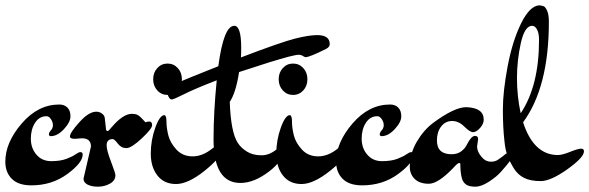

<svg xmlns="http://www.w3.org/2000/svg" viewBox="-28 -651 2216 722"><path d="M274 -79Q283 -79 283 -70Q283 -39 225 3.5Q167 46 90 46Q41 46 16.5 21.5Q-8 -3 -8 -43Q-8 -115 53.5 -186.5Q115 -258 195 -258Q214 -258 225.5 -246.5Q237 -235 237 -213.5Q237 -192 212.5 -165.5Q188 -139 163 -139Q156 -139 156 -146Q156 -153 163.5 -161Q171 -169 171 -180.5Q171 -192 163.5 -203Q156 -214 147 -214Q120 -214 104 -189.5Q88 -165 88 -129.5Q88 -94 109 -69.5Q130 -45 164.5 -45Q199 -45 221.5 -53.5Q244 -62 256 -70.5Q268 -79 274 -79Z M280 -131 253 -129Q235 -129 235 -138Q235 -152 270.5 -191.5Q306 -231 334 -231Q346 -231 355.5 -224Q365 -217 366 -207L371 -162Q374 -158 377 -158Q380 -158 393 -174Q435 -223 468 -223Q481 -223 489 -219Q497 -215 507.5 -203.5Q518 -192 519 -191Q526 -194 533 -194Q544 -194 544 -180.5Q544 -167 505 -130.5Q466 -94 447 -94Q428 -94 415 -111Q402 -128 396 -128Q373 -128 373 -104Q373 -86 389.5 -43Q406 0 406 8Q406 28 385.5 39.5Q365 51 340.5 51Q316 51 301 43Q286 35 286 21L314 -100Q314 -131 280 -131Z M563.5 -311Q548 -328 548 -353Q548 -378 563.5 -395Q579 -412 602 -412Q625 -412 640.5 -395Q656 -378 656 -353Q656 -328 640.5 -311Q625 -294 602 -294Q579 -294 563.5 -311ZM771 -93Q781 -101 789 -101Q803 -101 803 -83Q803 -58 741 -8.5Q679 41 634 41Q589 41 564 9Q539 -23 539 -73.5Q539 -124 556 -171Q573 -218 590 -218Q598 -217 598 -193.5Q598 -170 605 -142Q612 -114 635.5 -88.5Q659 -63 696.5 -63Q734 -63 771 -93Z M601 -307Q601 -327 633 -337Q682 -358 793 -402Q813 -554 853 -554Q879 -554 879 -471Q879 -447 878 -435Q1030 -493 1082 -506Q1134 -519 1165 -519Q1212 -519 1212 -485Q1212 -474 1198 -467Q1136 -436 1121 -436Q1118 -436 1111 -440.5Q1104 -445 1095 -445Q1086 -445 1058 -438Q1001 -423 871 -380Q859 -302 836 -268Q840 -154 866 -114Q878 -95 900.5 -81Q923 -67 956 -67Q989 -67 1021 -97Q1027 -103 1031 -103Q1039 -103 1039 -90Q1039 -48 983 -5.5Q927 37 876 37Q775 37 775 -127Q775 -230 787 -349Q704 -317 664.5 -297Q625 -277 618 -277Q611 -277 606 -287Q601 -297 601 -307Z M1035.5 -311Q1020 -328 1020 -353Q1020 -378 1035.5 -395Q1051 -412 1074 -412Q1097 -412 1112.5 -395Q1128 -378 1128 -353Q1128 -328 1112.5 -311Q1097 -294 1074 -294Q1051 -294 1035.5 -311ZM1243 -93Q1253 -101 1261 -101Q1275 -101 1275 -83Q1275 -58 1213 -8.5Q1151 41 1106 41Q1061 41 1036 9Q1011 -23 1011 -73.5Q1011 -124 1028 -171Q1045 -218 1062 -218Q1070 -217 1070 -193.5Q1070 -170 1077 -142Q1084 -114 1107.5 -88.5Q1131 -63 1168.5 -63Q1206 -63 1243 -93Z M1518 -79Q1527 -79 1527 -70Q1527 -39 1469 3.5Q1411 46 1334 46Q1285 46 1260.5 21.5Q1236 -3 1236 -43Q1236 -115 1297.5 -186.5Q1359 -258 1439 -258Q1458 -258 1469.5 -246.5Q1481 -235 1481 -213.5Q1481 -192 1456.5 -165.5Q1432 -139 1407 -139Q1400 -139 1400 -146Q1400 -153 1407.5 -161Q1415 -169 1415 -180.5Q1415 -192 1407.5 -203Q1400 -214 1391 -214Q1364 -214 1348 -189.5Q1332 -165 1332 -129.5Q1332 -94 1353 -69.5Q1374 -45 1408.5 -45Q1443 -45 1465.5 -53.5Q1488 -62 1500 -70.5Q1512 -79 1518 -79Z M1770 -128 1766 -100Q1766 -82 1781.5 -62.5Q1797 -43 1818 -43Q1834 -43 1844 -50Q1866 -65 1871.5 -70.5Q1877 -76 1889.5 -76Q1902 -76 1902 -67Q1902 -57 1855 -4Q1840 13 1811 32Q1782 51 1759.5 51Q1737 51 1725.5 43.5Q1714 36 1709 20Q1703 -2 1703 -34Q1703 -38 1698 -38Q1693 -38 1675 -18Q1619 40 1584.5 40Q1550 40 1531.5 22Q1513 4 1513 -24Q1513 -73 1539 -117.5Q1565 -162 1601 -189Q1681 -248 1725 -248Q1791 -246 1791 -201Q1791 -185 1777 -169.5Q1763 -154 1751 -154Q1739 -154 1718 -175Q1697 -196 1672 -196Q1647 -196 1631 -175.5Q1615 -155 1615 -123Q1615 -71 1670 -71Q1692 -71 1706.5 -82Q1721 -93 1727 -106Q1744 -140 1758 -140Q1770 -140 1770 -128Z M1930 -225Q1999 -328 1999 -501Q1999 -526 1991.5 -540Q1984 -554 1973 -554Q1945 -554 1930.5 -489Q1916 -424 1916 -357Q1916 -290 1930 -225ZM2070 -68Q2086 -68 2116 -80Q2146 -92 2157 -92Q2168 -92 2168 -82Q2168 -59 2105.5 -14.5Q2043 30 2005 30Q1967 30 1943 18Q1919 6 1904.5 -17.5Q1890 -41 1881 -64Q1872 -87 1869 -120Q1863 -171 1863 -239Q1863 -307 1881 -402Q1899 -497 1931.5 -563Q1964 -629 2000 -631Q2010 -630 2016.5 -627.5Q2023 -625 2029.5 -610.5Q2036 -596 2036 -569Q2036 -323 1939 -191Q1979 -68 2070 -68Z"/></svg>

Font: Dr Sugiyama
Style: Regular
Weight: 400
Designer: Alejandro Paul
Foundry: Alejandro Paul
Version: Version 1.000